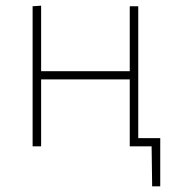

<svg xmlns="http://www.w3.org/2000/svg" viewBox="-20 -516 608 677"><path d="M516.5 141 514.5 -6 529 0H447V-29Q471.5 -29 496 -29Q520.5 -29 545 -29Q545 -7.5 545 14.2Q545 36 545 57.5Q545 78.5 545 99.2Q545 120 545 141ZM95 0Q95 -56.5 95 -108.5Q95 -160.5 95 -221V-271Q95 -311.5 95 -348.2Q95 -385 95 -420.8Q95 -456.5 95 -494L125 -496Q125 -458.5 125 -422.2Q125 -386 125 -349Q125 -312 125 -271V-221Q125 -160.5 125 -108.5Q125 -56.5 125 0ZM112 -236V-265H455.5V-236ZM437.5 0Q437.5 -56.5 437.5 -108.5Q437.5 -160.5 437.5 -221V-271Q437.5 -311.5 437.5 -348.2Q437.5 -385 437.5 -420.8Q437.5 -456.5 437.5 -494H467.5Q467.5 -456.5 467.5 -420.8Q467.5 -385 467.5 -348.2Q467.5 -311.5 467.5 -271V-221Q467.5 -160.5 467.5 -108.5Q467.5 -56.5 467.5 0Z"/></svg>

Font: Commissioner Thin
Style: Regular
Weight: 100
Designer: Kostas Bartsokas
Foundry: Kostas Bartsokas
Version: Version 1.001;gftools[0.9.23]